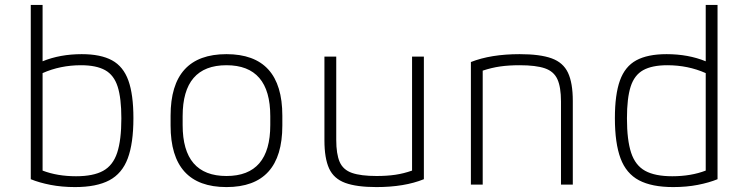

<svg xmlns="http://www.w3.org/2000/svg" viewBox="-20 -750 3040 780"><path d="M285 10Q231 10 185 1Q139 -8 105 -22V-730H153V-501Q224 -530 312 -530Q389 -530 435 -505Q481 -480 501.5 -423Q522 -366 522 -270Q522 -168 499 -106.5Q476 -45 424 -17.5Q372 10 285 10ZM153 -453V-57Q213 -34 289 -34Q359 -34 399 -56Q439 -78 456 -129.5Q473 -181 473 -269Q473 -351 458 -398Q443 -445 407 -465Q371 -485 309 -485Q225 -485 153 -453Z M900 10Q673 10 673 -240V-280Q673 -530 900 -530Q1127 -530 1127 -280V-240Q1127 10 900 10ZM900 -35Q1078 -35 1078 -242V-278Q1078 -485 900 -485Q722 -485 722 -278V-242Q722 -35 900 -35Z M1509 10Q1429 10 1382.5 -7Q1336 -24 1317 -65.5Q1298 -107 1298 -180V-520H1346V-182Q1346 -124 1360 -92Q1374 -60 1410 -47.5Q1446 -35 1510 -35Q1552 -35 1586 -40Q1620 -45 1654 -57V-520H1702V-22Q1623 10 1509 10Z M1893 -498Q1974 -530 2091 -530Q2174 -530 2221 -513Q2268 -496 2287.5 -454.5Q2307 -413 2307 -340V0H2259V-338Q2259 -396 2244.5 -428Q2230 -460 2193.5 -472.5Q2157 -485 2091 -485Q2047 -485 2012 -480Q1977 -475 1941 -463V0H1893Z M2715 10Q2769 10 2815 1Q2861 -8 2895 -22V-730H2847V-501Q2776 -530 2688 -530Q2611 -530 2565 -505Q2519 -480 2498.5 -423Q2478 -366 2478 -270Q2478 -168 2501 -106.5Q2524 -45 2576 -17.5Q2628 10 2715 10ZM2847 -453V-57Q2787 -34 2711 -34Q2641 -34 2601 -56Q2561 -78 2544 -129.5Q2527 -181 2527 -269Q2527 -351 2542 -398Q2557 -445 2593 -465Q2629 -485 2691 -485Q2775 -485 2847 -453Z"/></svg>

Font: M PLUS Code Latin 60 Light
Style: Regular
Weight: 300
Width: 7
Monospace: yes
Designer: Coji Morishita
Foundry: UNDERFOREST DESIGN
Version: Version 1.005; ttfautohint (v1.8.3)